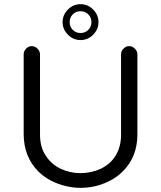

<svg xmlns="http://www.w3.org/2000/svg" viewBox="-20 -905 780 930"><path d="M309.1 -736.8Q335 -710.9 370.1 -710.9Q405.3 -710.9 431.2 -736.8Q457 -762.7 457 -797.9Q457 -833 431.2 -858.9Q405.3 -884.8 370.1 -884.8Q335 -884.8 309.1 -858.9Q283.2 -833 283.2 -797.9Q283.2 -762.7 309.1 -736.8ZM407.7 -760.3Q392.6 -745.1 370.1 -745.1Q347.7 -745.1 332.5 -760.3Q317.4 -775.4 317.4 -797.9Q317.4 -820.3 332.5 -835.4Q347.7 -850.6 370.1 -850.6Q392.6 -850.6 407.7 -835.4Q422.9 -820.3 422.9 -797.9Q422.9 -775.4 407.7 -760.3ZM645.5 -255.9V-641.6Q645.5 -657.2 633.3 -669.4Q621.1 -681.6 605.5 -681.6Q594.7 -681.6 588.9 -677.7Q566.4 -664.1 566.4 -641.6V-252.9Q566.4 -171.9 516.6 -121.1Q495.1 -100.6 466.8 -86.9Q420.9 -66.4 369.6 -66.4Q318.4 -66.4 273.4 -87.9Q228.5 -109.4 202.1 -150.4Q173.8 -191.4 173.8 -252.9V-641.6Q173.8 -657.2 161.6 -669.4Q149.4 -681.6 133.8 -681.6Q118.2 -681.6 106.4 -669.4Q94.7 -657.2 94.7 -641.6V-255.9Q94.7 -145.5 166 -74.2Q219.7 -21.5 302.7 -2.9Q335.9 4.9 370.1 4.9Q441.4 4.9 503.9 -25.4Q566.4 -54.7 605.5 -112.3Q645.5 -171.9 645.5 -255.9Z"/></svg>

Font: FakePearl
Style: Light
Weight: 350
Version: Version 1.2